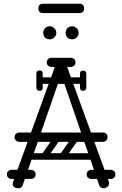

<svg xmlns="http://www.w3.org/2000/svg" viewBox="-20 -1010 654 1030"><path d="M536 0Q529 0 522.5 -3.5Q516 -7 512 -17L324 -564Q320 -578 317 -583Q314 -588 308 -588Q300 -588 292 -564L102 -17Q96 0 79 0Q63 0 55.5 -7Q48 -14 48 -24Q48 -28 50 -34L276 -656Q278 -662 281 -662Q284 -662 295.5 -662Q307 -662 319 -662Q331 -662 333 -662Q336 -662 338 -657L563 -38Q565 -32 565 -27Q565 -14 555 -7Q545 0 536 0ZM83 -249Q73 -249 65.5 -256.5Q58 -264 58 -274Q58 -285 65.5 -292Q73 -299 83 -299H532Q543 -299 550 -292Q557 -285 557 -274Q557 -264 550 -256.5Q543 -249 532 -249ZM17 -75Q17 -86 24 -92Q31 -99 43 -99H92Q104 -99 111 -93Q118 -86 118 -75Q118 -63 111 -56Q104 -50 92 -50H43Q31 -50 24 -57Q17 -63 17 -75ZM171 -75Q171 -63 164 -57Q157 -50 145 -50H96Q85 -50 77 -56Q70 -63 70 -75Q70 -86 77 -93Q85 -99 96 -99H145Q157 -99 164 -92Q171 -86 171 -75ZM445 -75Q445 -86 452 -92Q459 -99 471 -99H520Q532 -99 539 -93Q546 -86 546 -75Q546 -63 539 -56Q532 -50 520 -50H471Q459 -50 452 -57Q445 -63 445 -75ZM599 -75Q599 -63 592 -57Q585 -50 573 -50H524Q513 -50 505 -56Q498 -63 498 -75Q498 -86 505 -93Q513 -99 524 -99H573Q585 -99 592 -92Q599 -86 599 -75ZM231 -675Q231 -687 238 -693Q245 -700 257 -700H306Q318 -700 325 -694Q332 -687 332 -675Q332 -664 325 -657Q318 -651 306 -651H257Q245 -651 238 -658Q231 -664 231 -675ZM385 -675Q385 -664 378 -658Q371 -651 359 -651H310Q299 -651 291 -657Q284 -664 284 -675Q284 -687 291 -694Q299 -700 310 -700H359Q371 -700 378 -693Q385 -687 385 -675ZM428 -577Q428 -560 411 -560H207Q190 -560 190 -577Q190 -595 206 -595H410Q428 -595 428 -577ZM425 -523Q409 -523 409 -540V-574Q409 -583 413 -587Q417 -591 426 -591Q436 -591 440 -587Q443 -584 443 -575V-541Q443 -523 425 -523ZM425 -631Q443 -631 443 -613V-579Q443 -570 440 -567Q436 -563 426 -563Q417 -563 413 -567Q409 -571 409 -580V-614Q409 -631 425 -631ZM209 -540Q209 -523 193 -523Q175 -523 175 -541V-575Q175 -584 178 -587Q182 -591 192 -591Q201 -591 205 -587Q209 -583 209 -574ZM175 -614Q175 -632 193 -632Q209 -632 209 -615V-581Q209 -572 205 -568Q201 -564 192 -564Q182 -564 178 -568Q175 -571 175 -580ZM306 -159Q293 -169 302 -182L368 -276Q377 -290 393 -279Q406 -269 397 -256L331 -162Q327 -157 320.5 -155.5Q314 -154 306 -159ZM208 -159Q195 -169 204 -182L270 -276Q279 -290 295 -279Q308 -269 299 -256L233 -162Q229 -157 222.5 -155.5Q216 -154 208 -159ZM504 -266Q504 -249 487 -249H155Q138 -249 138 -266Q138 -284 154 -284H486Q504 -284 504 -266ZM504 -170Q504 -153 487 -153H155Q138 -153 138 -170Q138 -188 154 -188H486Q504 -188 504 -170ZM366 -799Q351 -799 341.5 -809Q332 -819 332 -834Q332 -848 341.5 -858.5Q351 -869 366 -869Q381 -869 391.5 -858.5Q402 -848 402 -834Q402 -819 391.5 -809Q381 -799 366 -799ZM246 -799Q231 -799 221.5 -809Q212 -819 212 -834Q212 -848 221.5 -858.5Q231 -869 246 -869Q261 -869 271.5 -858.5Q282 -848 282 -834Q282 -819 271.5 -809Q261 -799 246 -799ZM212 -940Q186 -940 186 -965Q186 -990 212 -990H405Q431 -990 431 -965Q431 -940 405 -940Z"/></svg>

Font: Agu Display Uzo
Style: Regular
Weight: 400
Designer: Oluwaseun Badejo
Version: Version 1.103